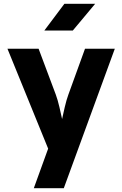

<svg xmlns="http://www.w3.org/2000/svg" viewBox="-20 -805 640 1005"><path d="M157 180 232 -27 19 -550H182L272 -310Q282 -283 291 -244.5Q300 -206 305 -182Q310 -206 319 -244.5Q328 -283 338 -310L425 -550H581L314 180ZM212 -645 317 -785H478L361 -645Z"/></svg>

Font: NKDuy Mono ExtraBold
Style: Regular
Weight: 800
Monospace: yes
Designer: NKDuy
Foundry: NKDuy
Version: Version 2.251; ttfautohint (v1.8.4.7-5d5b)